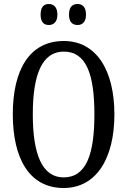

<svg xmlns="http://www.w3.org/2000/svg" viewBox="-20 -930 637 960"><path d="M368 -805C390 -805 410 -818 410 -857C410 -897 390 -910 368 -910C344 -910 325 -897 325 -857C325 -818 344 -805 368 -805ZM224 -805C246 -805 267 -818 267 -857C267 -897 246 -910 224 -910C201 -910 183 -897 183 -857C183 -818 201 -805 224 -805ZM298 10C461 10 552 -137 552 -358C552 -580 461 -725 299 -725C127 -725 44 -580 44 -359C44 -137 127 10 298 10ZM298 -43C190 -43 144 -160 144 -358C144 -557 190 -672 299 -672C412 -672 452 -557 452 -358C452 -160 412 -43 298 -43Z"/></svg>

Font: Noto Serif Ethiopic XCn
Style: Regular
Weight: 400
Width: 2
Designer: Monotype Design Team
Foundry: Monotype Imaging Inc.
Version: Version 2.102